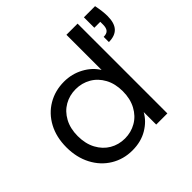

<svg xmlns="http://www.w3.org/2000/svg" viewBox="-183 -925 1119 1119"><g transform="rotate(-45 377.0 -365.5)"><path d="M43 -276Q43 -360 77 -423.5Q111 -487 170.5 -522Q230 -557 304 -557Q368 -557 423 -527.5Q478 -498 507 -450V-740H599V0H507V-103Q480 -54 427 -22.5Q374 9 303 9Q230 9 170.5 -27Q111 -63 77 -128Q43 -193 43 -276ZM743 -740Q754 -685 754 -648Q754 -590 728.5 -562.5Q703 -535 652 -535V-578Q678 -578 689 -591Q700 -604 700 -631V-654H651V-740ZM507 -275Q507 -337 482 -383Q457 -429 414.5 -453.5Q372 -478 321 -478Q270 -478 228 -454Q186 -430 161 -384Q136 -338 136 -276Q136 -213 161 -166.5Q186 -120 228 -95.5Q270 -71 321 -71Q372 -71 414.5 -95.5Q457 -120 482 -166.5Q507 -213 507 -275Z"/></g></svg>

Font: Fz Poppins
Style: Regular
Weight: 400
Designer: Ninad Kale (Devanagari), Jonny Pinhorn (Latin)
Foundry: Indian Type Foundry
Version: Vit hóa bi Vntype.Com & FontZin.Com